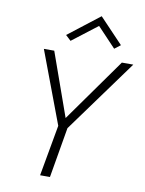

<svg xmlns="http://www.w3.org/2000/svg" viewBox="-100 -1005 810 1074"><g transform="rotate(10 305.0 -468.0)"><path d="M384 -880 489 -769 523 -795 389 -936 211 -798 241 -770ZM545 -700 289 -340 161 -700H102L256 -290L204 0H260L309 -286L610 -700Z"/></g></svg>

Font: Jost Light
Style: Italic
Weight: 300
Italic angle: -5°
Version: Version 3.710